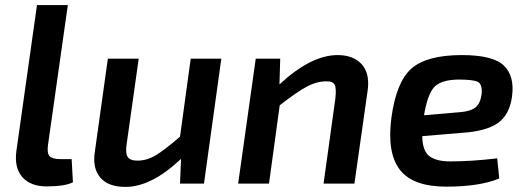

<svg xmlns="http://www.w3.org/2000/svg" viewBox="-20 -720 2063 753"><path d="M246 -700 168 -150Q164 -119 174.5 -107.5Q185 -96 217 -96H261L266 -5Q234 11 163 11Q100 11 68 -25Q36 -61 44 -126L125 -700Z M848 -490 780 0H686L690 -97Q574 13 472 13Q404 13 373 -24Q342 -61 352 -125L403 -490H524L477 -157Q471 -120 480.5 -105Q490 -90 519 -90Q556 -90 591 -111Q626 -132 686 -184L728 -490Z M1079 -490 1076 -389Q1200 -504 1304 -504Q1366 -504 1398.5 -468Q1431 -432 1422 -366L1370 0H1249L1295 -332Q1300 -373 1292.5 -387.5Q1285 -402 1259 -401Q1221 -401 1181 -379Q1141 -357 1077 -307L1035 0H914L983 -490Z M1930 -99 1938 -20Q1861 12 1730 12Q1599 12 1548 -54.5Q1497 -121 1515 -258Q1534 -399 1594 -451.5Q1654 -504 1792 -504Q1914 -504 1956.5 -462.5Q1999 -421 1988 -341Q1978 -269 1932 -237Q1886 -205 1791 -199L1636 -186Q1637 -128 1664 -107.5Q1691 -87 1746 -87Q1829 -87 1930 -99ZM1643 -268 1783 -280Q1825 -283 1844.5 -298.5Q1864 -314 1869 -352Q1872 -390 1854 -399Q1836 -408 1777 -408Q1711 -407 1684 -379.5Q1657 -352 1643 -268Z"/></svg>

Font: Exo 2.0 Semi Bold
Style: Italic
Weight: 600
Italic angle: -8°
Designer: Natanael Gama
Version: Version 1.001;PS 001.001;hotconv 1.0.70;makeotf.lib2.5.58329